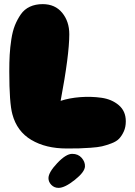

<svg xmlns="http://www.w3.org/2000/svg" viewBox="-20 -720 655 931"><path d="M303 0Q342 0 362.5 -0.5Q383 -1 419 -3.5Q455 -6 474.5 -10.5Q494 -15 519.5 -24.5Q545 -34 558 -48Q571 -62 580.5 -83Q590 -104 590 -132Q590 -181 556 -210Q522 -239 471.5 -246Q421 -253 369 -249Q317 -245 274 -231Q316 -454 316 -554Q316 -616 281.5 -658Q247 -700 187 -700Q152 -700 125 -687.5Q98 -675 81 -650.5Q64 -626 52.5 -597.5Q41 -569 35 -529.5Q29 -490 27 -454.5Q25 -419 25 -374Q25 -220 40 -166Q62 -83 132 -41.5Q202 0 303 0ZM264 191Q294 191 342.5 152.5Q391 114 392 87Q393 65 376 45.5Q359 26 330 26Q300 26 257.5 71Q215 116 215 144Q215 162 229 176.5Q243 191 264 191Z"/></svg>

Font: Cherry Bomb
Style: Regular
Weight: 400
Designer: satsuyako
Foundry: satsuyako
Version: Version 4.0